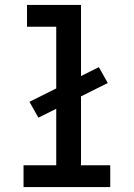

<svg xmlns="http://www.w3.org/2000/svg" viewBox="-20 -755 540 775"><path d="M75 0V-88H207V-316L135 -280L99 -344L207 -398V-647H89V-735H307V-448L379 -484L415 -420L307 -366V-88H425V0Z"/></svg>

Font: Iosevka Term Curly Semibold
Style: Regular
Weight: 600
Designer: Belleve Invis
Foundry: Belleve Invis
Version: Version 32.3.0